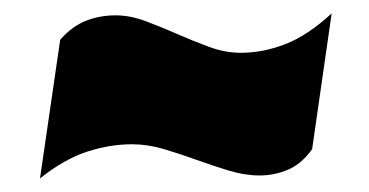

<svg xmlns="http://www.w3.org/2000/svg" viewBox="-20 -586 554 288"><path d="M448.2 -362.3Q432.6 -340.3 412.1 -331.5Q391.6 -322.8 369.6 -322.8Q347.2 -322.8 323.2 -330.1Q299.3 -337.4 274.9 -346.2Q250.5 -355 226.1 -362.3Q201.7 -369.6 178.2 -369.6Q144.5 -369.6 110.4 -358.4Q76.2 -347.2 40 -318.4L70.3 -526.4Q88.4 -546.9 109.1 -554.9Q129.9 -563 153.3 -563Q175.3 -563 198.7 -554.2Q222.2 -545.4 246.1 -534.9Q270 -524.4 293.9 -515.6Q317.9 -506.8 341.3 -506.8Q374.5 -506.8 408 -519.8Q441.4 -532.7 477.5 -565.9Z"/></svg>

Font: Holtwood One SC
Style: Regular
Weight: 400
Version: Version 1.000